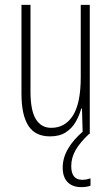

<svg xmlns="http://www.w3.org/2000/svg" viewBox="-20 -549 458 787"><path d="M348 -529V0H319L316 -104H313Q305 -75 290 -49Q275 -23 249.5 -6.5Q224 10 185 10Q124 10 96 -34Q68 -78 68 -165V-529H105V-174Q105 -96 127 -60.5Q149 -25 190 -25Q247 -25 279 -75.5Q311 -126 311 -233V-529ZM272 132Q272 188 317 188Q327 188 336.5 186Q346 184 351 182V212Q344 215 334 216.5Q324 218 313 218Q277 218 257 197.5Q237 177 237 138Q237 98 259 60.5Q281 23 320 -10L345 0Q307 36 289.5 67Q272 98 272 132Z"/></svg>

Font: Noto Sans Khmer UI ExtraCondensed ExtraLight
Style: Regular
Weight: 200
Width: 2
Designer: Danh Hong and the Monotype Design Team
Foundry: Monotype Imaging Inc.
Version: Version 2.002; ttfautohint (v1.8.4.7-5d5b)